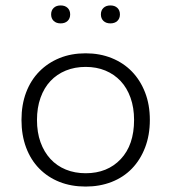

<svg xmlns="http://www.w3.org/2000/svg" viewBox="-20 -676 630 706"><path d="M295 10Q242 10 199 -7Q156 -24 124.5 -56Q93 -88 76 -133.5Q59 -179 59 -235Q59 -291 76 -336Q93 -381 124.5 -413Q156 -445 199 -462.5Q242 -480 295 -480Q347 -480 390.5 -462.5Q434 -445 465 -413Q496 -381 513.5 -336Q531 -291 531 -235Q531 -179 513.5 -133.5Q496 -88 465 -56Q434 -24 390.5 -7Q347 10 295 10ZM295 -39Q375 -39 424 -91Q473 -143 473 -235Q473 -280 460 -316.5Q447 -353 423.5 -378Q400 -403 367.5 -416.5Q335 -430 295 -430Q255 -430 222 -416.5Q189 -403 165.5 -378Q142 -353 129 -316.5Q116 -280 116 -235Q116 -189 129 -153Q142 -117 165.5 -91.5Q189 -66 222 -52.5Q255 -39 295 -39ZM203 -590Q187 -590 177.5 -599Q168 -608 168 -623Q168 -638 177.5 -647Q187 -656 203 -656Q219 -656 228.5 -647Q238 -638 238 -623Q238 -608 228.5 -599Q219 -590 203 -590ZM386 -590Q370 -590 360.5 -599Q351 -608 351 -623Q351 -638 360.5 -647Q370 -656 386 -656Q402 -656 411.5 -647Q421 -638 421 -623Q421 -608 411.5 -599Q402 -590 386 -590Z"/></svg>

Font: Celebes Light
Style: Regular
Weight: 300
Designer: Anugrah Pasau
Foundry: Lafontype
Version: Version 1.000; ttfautohint (v1.8.4)